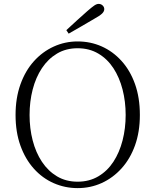

<svg xmlns="http://www.w3.org/2000/svg" viewBox="-20 -952 799 987"><path d="M321 -797Q349 -823 376.5 -848Q404 -873 429 -895Q452 -915 464.5 -923.5Q477 -932 487 -932Q499 -932 507.5 -924Q516 -916 516 -905Q516 -893 504.5 -882Q493 -871 464 -855Q432 -836 399 -817Q366 -798 333 -779ZM379 15Q314 15 256 -10.5Q198 -36 154 -85Q110 -134 85 -203.5Q60 -273 60 -361Q60 -448 85 -518Q110 -588 154 -637Q198 -686 256 -712.5Q314 -739 379 -739Q445 -739 502.5 -713.5Q560 -688 604.5 -639Q649 -590 674 -520Q699 -450 699 -361Q699 -274 674 -204.5Q649 -135 604.5 -86Q560 -37 502.5 -11Q445 15 379 15ZM379 -18Q439 -18 485.5 -45.5Q532 -73 563 -120.5Q594 -168 610 -230Q626 -292 626 -361Q626 -430 610 -492Q594 -554 563 -601.5Q532 -649 485.5 -676.5Q439 -704 379 -704Q319 -704 273 -676.5Q227 -649 195.5 -601.5Q164 -554 148 -492Q132 -430 132 -361Q132 -292 148 -230Q164 -168 195.5 -120.5Q227 -73 273 -45.5Q319 -18 379 -18Z"/></svg>

Font: Noto Serif KR
Style: Regular
Weight: 200
Designer: Ryoko NISHIZUKA 西塚涼子 (kana & ideographs); Frank Grießhammer (Latin, Greek & Cyrillic); Wenlong ZHANG 张文龙 (bopomofo); San
Foundry: Adobe
Version: Version 2.001;hotconv 1.1.0;makeotfexe 2.6.0